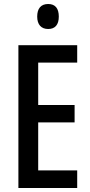

<svg xmlns="http://www.w3.org/2000/svg" viewBox="-20 -940 452 960"><path d="M221 -920C185 -920 166 -898 166 -857C166 -817 186 -795 221 -795C256 -795 274 -817 274 -857C274 -897 257 -920 221 -920ZM366 0V-88H171V-328H353V-415H171V-627H366V-714H72V0Z"/></svg>

Font: Noto Sans Sinhala UI ExtraCondensed Medium
Style: Regular
Weight: 500
Width: 2
Designer: Jelle Bosma - Monotype Design Team
Foundry: Monotype Imaging Inc.
Version: Version 2.006